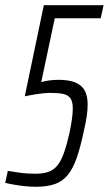

<svg xmlns="http://www.w3.org/2000/svg" viewBox="-36 -708 417 736"><path d="M102 8Q84 8 63 6Q42 4 21.5 0.5Q1 -3 -16 -7L-6 -53Q13 -50 32.5 -47Q52 -44 69.5 -43Q87 -42 100 -42Q130 -42 150.5 -49.5Q171 -57 185 -75Q199 -93 209.5 -123Q220 -153 230 -197Q237 -230 240 -253Q243 -276 243 -293Q243 -318 234 -331Q225 -344 206 -348Q187 -352 154 -352Q145 -352 130 -350.5Q115 -349 97 -346Q79 -343 59 -339L132 -688H361L350 -638H174L122 -393Q134 -397 151.5 -399.5Q169 -402 189 -402Q229 -402 253.5 -391.5Q278 -381 289 -360.5Q300 -340 300 -308Q300 -287 296.5 -262.5Q293 -238 286 -209Q273 -146 258.5 -104Q244 -62 224 -37.5Q204 -13 174.5 -2.5Q145 8 102 8Z"/></svg>

Font: Saira ExtraCondensed Light
Style: Italic
Weight: 300
Width: 2
Italic angle: -12°
Designer: Hector Gatti with collaboration of the Omnibus-Type team
Foundry: Omnibus-Type
Version: Version 1.101